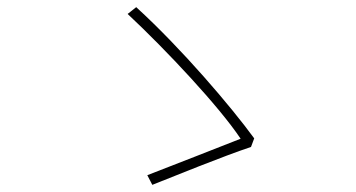

<svg xmlns="http://www.w3.org/2000/svg" viewBox="-20 -609 996 537"><path d="M682 -198 691 -222C626 -311 489 -472 361 -589L337 -570C446 -468 593 -311 653 -221C602 -201 452 -142 392 -119L406 -92C464 -115 604 -172 682 -198Z"/></svg>

Font: Kinto Sans Thin
Style: Regular
Weight: 100
Designer: Authors: Ryoko NISHIZUKA  (kana & ideographs); Paul D. Hunt (Latin, Greek & Cyrillic); Wenlong ZHANG  (bopomofo); Sandol
Foundry: Adobe Systems Incorporated, ookami Inc.
Version: Version 0.001